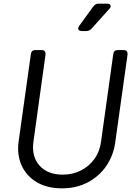

<svg xmlns="http://www.w3.org/2000/svg" viewBox="-20 -1019 740 1051"><path d="M319 12Q238 12 181.5 -21.5Q125 -55 98.5 -113Q72 -171 82 -245L149 -723Q152 -745 174 -745H207Q232 -745 229 -719L163 -243Q152 -162 196.5 -112.5Q241 -63 323 -63Q378 -63 422.5 -85.5Q467 -108 496.5 -148.5Q526 -189 533 -243L600 -723Q603 -745 625 -745H656Q681 -745 678 -719L611 -241Q601 -167 561.5 -110Q522 -53 460 -20.5Q398 12 319 12ZM429 -849Q414 -849 409.5 -857Q405 -865 414 -878L491 -984Q502 -999 520 -999H565Q581 -999 585 -990Q589 -981 578 -970L481 -862Q469 -849 451 -849Z"/></svg>

Font: Pitagon Sans Text
Style: Italic
Weight: 400
Italic angle: -8°
Designer: Travis Tran
Foundry: Pitagon
Version: Version 1.001; ttfautohint (v1.8.4.7-5d5b);gftools[0.9.26]